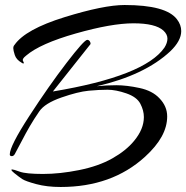

<svg xmlns="http://www.w3.org/2000/svg" viewBox="-20 -688 743 766"><path d="M366 -344Q403 -348 444 -348Q485 -348 536.5 -337Q588 -326 616 -296Q647 -264 647 -223.5Q647 -183 625 -143Q603 -103 558 -62Q426 58 222 58Q167 58 124.5 46.5Q82 35 69 26.5Q56 18 37.5 3Q19 -12 29 -12Q34 -12 59 -3Q84 6 151.5 6Q219 6 296 -9.5Q373 -25 428 -56Q483 -87 515 -126Q554 -173 554 -221Q554 -247 540 -274Q526 -301 484 -315.5Q442 -330 409 -330Q376 -330 333.5 -326Q291 -322 225 -299Q159 -276 137 -244Q115 -212 99 -184.5Q83 -157 67 -126Q51 -95 42 -79Q36 -65 27.5 -65Q19 -65 19 -72Q19 -105 96.5 -224.5Q174 -344 245 -436.5Q316 -529 328 -529Q334 -529 338 -523.5Q342 -518 341 -512Q216 -355 191 -323Q557 -384 636 -498Q648 -517 648 -534Q648 -551 632 -566Q600 -595 512.5 -595Q425 -595 282.5 -554.5Q140 -514 84 -466Q67 -453 72 -444.5Q77 -436 74 -435Q71 -434 66 -438Q45 -450 39 -468.5Q33 -487 33 -495.5Q33 -504 38 -509Q81 -571 237.5 -619.5Q394 -668 477 -668Q643 -668 686 -611Q703 -589 703 -564Q703 -525 659 -483Q557 -388 366 -344Z"/></svg>

Font: Arizonia
Style: Regular
Weight: 400
Designer: Robert E. Leuschke
Foundry: Robert E. Leuschke
Version: Version 1.003